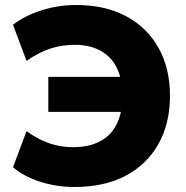

<svg xmlns="http://www.w3.org/2000/svg" viewBox="-20 -736 744 767"><path d="M278 11Q205 11 139 -10.5Q73 -32 32 -68L86 -212Q132 -179 177 -163.5Q222 -148 272 -148Q348 -148 397.5 -182.5Q447 -217 463 -289H173V-429H460Q443 -492 396 -524.5Q349 -557 279 -557Q229 -557 183 -542.5Q137 -528 86 -493L32 -637Q78 -673 145 -694.5Q212 -716 285 -716Q400 -716 484 -671Q568 -626 613.5 -544.5Q659 -463 659 -353Q659 -243 613 -161Q567 -79 482 -34Q397 11 278 11Z"/></svg>

Font: Mulish Black
Style: Regular
Weight: 900
Designer: Vernon Adams
Foundry: Vernon Adams
Version: Version 3.603; ttfautohint (v1.8.3)